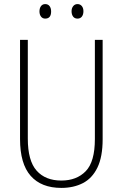

<svg xmlns="http://www.w3.org/2000/svg" viewBox="-20 -909 600 939"><path d="M482 -228Q482 -142 456.5 -89.5Q431 -37 385.5 -13.5Q340 10 280 10Q182 10 130 -49Q78 -108 78 -229V-714H116V-231Q116 -123 159 -74.5Q202 -26 280 -26Q355 -26 399.5 -72Q444 -118 444 -229V-714H482ZM173 -853Q173 -869 180.5 -879Q188 -889 201 -889Q215 -889 222.5 -879Q230 -869 230 -853Q230 -818 201 -818Q188 -818 180.5 -828Q173 -838 173 -853ZM330 -854Q330 -869 338 -879Q346 -889 359 -889Q372 -889 380 -879.5Q388 -870 388 -854Q388 -838 380.5 -828Q373 -818 359 -818Q345 -818 337.5 -828Q330 -838 330 -854Z"/></svg>

Font: Noto Sans Khmer UI Condensed ExtraLight
Style: Regular
Weight: 200
Width: 3
Designer: Danh Hong and the Monotype Design Team
Foundry: Monotype Imaging Inc.
Version: Version 2.002; ttfautohint (v1.8.4.7-5d5b)